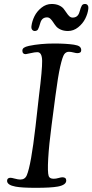

<svg xmlns="http://www.w3.org/2000/svg" viewBox="-20 -923 458 951"><path d="M339.8 -835.9Q365.7 -835.9 373.5 -863.3Q380.4 -887.7 385.3 -895.5Q390.1 -903.3 400.9 -903.3Q410.6 -903.3 414.8 -896.2Q418.9 -889.2 417.5 -879.4Q414.6 -855 402.3 -830.6Q390.1 -806.2 367.2 -787.8Q344.2 -769.5 316.9 -769.5Q295.9 -769.5 280.8 -776.4Q265.6 -783.2 257.6 -793.2Q249.5 -803.2 243.2 -813.2Q236.8 -823.2 229.5 -830.1Q222.2 -836.9 212.9 -836.9Q187.5 -836.9 179.7 -809.6Q172.9 -785.2 168 -777.3Q163.1 -769.5 151.9 -769.5Q144.5 -769.5 139.4 -775.6Q134.3 -781.7 135.7 -793.5Q138.7 -817.9 150.6 -842.3Q162.6 -866.7 185.5 -885Q208.5 -903.3 235.8 -903.3Q256.8 -903.3 272 -896.5Q287.1 -889.6 295.2 -879.6Q303.2 -869.6 309.6 -859.6Q315.9 -849.6 323.2 -842.8Q330.6 -835.9 339.8 -835.9ZM155.8 -295.4 173.3 -450.7Q189.5 -579.1 188.7 -621.8Q188 -664.6 165 -664.6Q152.3 -664.6 131.6 -659.7Q110.8 -654.8 107.4 -654.8Q90.8 -654.8 90.8 -671.9Q90.8 -681.2 98.4 -686.5Q106 -691.9 123.5 -695.8Q180.2 -707.5 248.5 -707.5Q306.6 -707.5 346.2 -701.7Q365.7 -698.7 374 -692.4Q382.3 -686 382.3 -674.3Q382.3 -659.7 362.8 -659.7Q356.9 -659.7 344 -663.1Q331.1 -666.5 321.3 -666.5Q307.1 -666.5 298.3 -654.5Q289.6 -642.6 278.3 -593.5Q267.1 -544.4 254.4 -446.8L235.4 -301.8Q222.7 -206.1 218.8 -137.7Q214.8 -69.3 221.2 -50.8Q226.1 -37.6 245.6 -37.6Q257.3 -37.6 270 -41.3Q282.7 -44.9 289.1 -44.9Q308.1 -44.9 308.1 -28.8Q308.1 -6.8 266.6 1Q232.9 7.3 156.7 7.3Q88.9 7.3 57.6 1.5Q15.1 -6.3 15.1 -27.3Q15.1 -41 29.8 -42.5Q36.6 -43 53.2 -38.3Q69.8 -33.7 80.6 -33.7Q104 -33.7 112.8 -55.2Q133.8 -105 155.8 -295.4Z"/></svg>

Font: Cooper*
Style: Italic
Weight: 400
Italic angle: -7°
Designer: Owen Earl
Foundry: indestructible type*
Version: Version 0.001